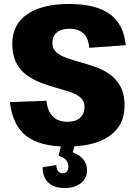

<svg xmlns="http://www.w3.org/2000/svg" viewBox="-20 -731 685 968"><path d="M316 8Q181 8 112 -46Q43 -100 30 -216L214 -223Q220 -170 246.5 -143.5Q273 -117 320 -117Q361 -117 383.5 -137Q406 -157 406 -192Q406 -221 386.5 -238.5Q367 -256 334.5 -267Q302 -278 263 -288.5Q224 -299 185.5 -314Q147 -329 114.5 -352.5Q82 -376 62 -414.5Q42 -453 42 -511Q42 -607 117 -659Q192 -711 328 -711Q463 -711 533.5 -660Q604 -609 614 -503L430 -490Q426 -539 401 -562.5Q376 -586 328 -586Q289 -586 266.5 -567Q244 -548 244 -515Q244 -485 264 -467.5Q284 -450 316.5 -438.5Q349 -427 387.5 -416.5Q426 -406 465 -392Q504 -378 536.5 -354Q569 -330 588.5 -292.5Q608 -255 608 -197Q608 -99 532 -45.5Q456 8 316 8ZM306 217Q252 217 223.5 189.5Q195 162 195 112L264 101Q264 121 273 132Q282 143 296 143Q309 143 317 134Q325 125 325 109Q325 90 313.5 76.5Q302 63 275 54L289 1H357L347 37Q383 51 401 74Q419 97 419 127Q419 167 388 192Q357 217 306 217Z"/></svg>

Font: Pathway Extreme SemiCondensed ExtraBold
Style: Regular
Weight: 800
Width: 4
Version: Version 1.001;gftools[0.9.26]